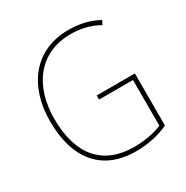

<svg xmlns="http://www.w3.org/2000/svg" viewBox="-168 -865 982 1015"><g transform="rotate(-30 323.5 -357.5)"><path d="M342 -350V-325H549V-46C503 -27 444 -15 379 -15C193 -15 86 -130 86 -355C86 -555 193 -700 383 -700C439 -700 495 -690 554 -657L567 -681C509 -713 449 -725 384 -725C177 -725 60 -569 60 -355C60 -129 166 10 377 10C444 10 516 -4 575 -32V-350Z"/></g></svg>

Font: Noto Sans Thai Looped SemiCondensed Thin
Style: Regular
Weight: 100
Width: 4
Designer: Sasikarn Vongin, Ben Mitchell
Foundry: The Fontpad Ltd
Version: Version 1.001